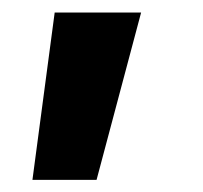

<svg xmlns="http://www.w3.org/2000/svg" viewBox="-20 -143 327 309"><path d="M68 -122.8H207.1L135.4 146.5H32.2Z"/></svg>

Font: WEMIX Pretendard Variable
Style: Regular
Weight: 400
Designer: Base glyphs from Inter by Rasmus Andersson; Hangeul glyphs from Noto Sans CJK(Source Han Sans) by Jang Soo-young and Kan
Foundry: Kil Hyung-jin
Version: Version 1.000;Glyphs 3.2 (3208)